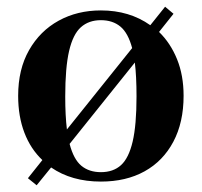

<svg xmlns="http://www.w3.org/2000/svg" viewBox="-20 -526 600 571"><path d="M89 25 63 4 106 -50Q71 -83 52.5 -131.5Q34 -180 34 -241Q34 -320 66.5 -377Q99 -434 154.5 -464.5Q210 -495 280 -495Q365 -495 427 -451L471 -506L496 -485L453 -431Q487 -398 506.5 -350Q526 -302 526 -241Q526 -162 495.5 -104.5Q465 -47 410 -16.5Q355 14 280 14Q193 14 132 -28ZM174 -239Q174 -182 179 -141L373 -383Q361 -428 338 -447Q315 -466 280 -466Q244 -466 220.5 -445Q197 -424 185.5 -374.5Q174 -325 174 -239ZM280 -14Q317 -14 340 -35Q363 -56 374.5 -105Q386 -154 386 -239Q386 -299 381 -340L187 -98Q199 -52 222 -33Q245 -14 280 -14Z"/></svg>

Font: DM Serif Text
Style: Regular
Weight: 400
Designer: Colophon Foundry, Frank Grießhammer
Foundry: Colophon Foundry
Version: Version 5.200; ttfautohint (v1.8.3)